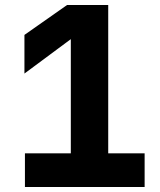

<svg xmlns="http://www.w3.org/2000/svg" viewBox="-20 -750 640 770"><path d="M80 0V-135H264V-593L78 -455V-610L249 -730H414V-135H560V0Z"/></svg>

Font: NKDuy Mono ExtraBold
Style: Regular
Weight: 800
Monospace: yes
Designer: NKDuy
Foundry: NKDuy
Version: Version 2.251; ttfautohint (v1.8.4.7-5d5b)